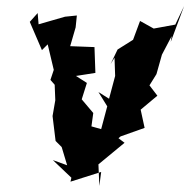

<svg xmlns="http://www.w3.org/2000/svg" viewBox="-20 -588 626 632"><path d="M281 -172 287 -216 249 -261 266 -315 230 -338 294 -348 291 -433 211 -436 229 -498 233 -537 194 -533 107 -508 104 -545 78 -516 118 -423 137 -442 157 -358 146 -325 160 -309 162 -258 153 -206 163 -124 183 -104 201 -44 154 -61 215 -3 212 10 313 -22 307 24 304 -47 390 -118 370 -133 377 -139 456 -167 443 -227 498 -273 472 -307 495 -344 513 -408 545 -469 542 -450 586 -568 557 -507 486 -494 441 -519 418 -457 367 -425 344 -377 357 -398 359 -338 339 -263 304 -285 333 -238 313 -163Z"/></svg>

Font: Asimov Aggro
Style: It
Weight: 500
Designer: Google
Version: Version 2.000980; 2014